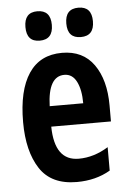

<svg xmlns="http://www.w3.org/2000/svg" viewBox="-54 -783 558 833"><g transform="rotate(-5 225.5 -366.5)"><path d="M319 -615Q377 -615 377 -679Q377 -743 319 -743Q261 -743 261 -679Q261 -615 319 -615ZM140 -615Q198 -615 198 -679Q198 -743 140 -743Q83 -743 83 -679Q83 -615 140 -615ZM37 -269Q37 -142 86.5 -66Q136 10 247 10Q330 10 393 -27V-129Q330 -90 264 -90Q159 -90 157 -239H417V-309Q417 -420 369.5 -487Q322 -554 231 -554Q135 -554 86 -480.5Q37 -407 37 -269ZM304 -328H158Q162 -458 233 -458Q268 -458 286 -422.5Q304 -387 304 -328Z"/></g></svg>

Font: Noto Sans UI Condensed
Style: Bold
Weight: 700
Width: 3
Designer: Monotype Design Team
Foundry: Monotype Imaging Inc.
Version: 1.001